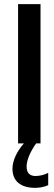

<svg xmlns="http://www.w3.org/2000/svg" viewBox="-20 -690 258 924"><path d="M67 -670V0H95C60 40 40 84 40 122C40 181 79 214 149 214C170 214 193 210 212 201V142C192 152 171 157 150 157C123 157 108 141 108 112C108 81 125 41 154 0H175V-670Z"/></svg>

Font: LT Wave Text Medium
Style: Regular
Weight: 500
Designer: Daniel Lyons
Version: Version 2.5 (Glyphs App)